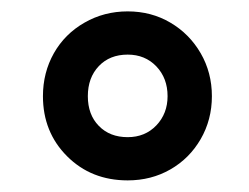

<svg xmlns="http://www.w3.org/2000/svg" viewBox="-20 -721 434 334"><path d="M54.7 -553.7Q54.7 -594.7 73.7 -628.4Q92.8 -662.1 127 -681.6Q161.1 -701.2 202.1 -701.2Q243.2 -701.2 276.4 -681.6Q309.6 -662.1 329.1 -628.4Q348.6 -594.7 348.6 -553.7Q348.6 -512.7 329.1 -479Q309.6 -445.3 276.4 -426.3Q243.2 -407.2 202.1 -407.2Q138.7 -407.2 96.7 -449.2Q54.7 -491.2 54.7 -553.7ZM271.5 -553.7Q271.5 -585 252 -605.5Q232.4 -626 202.1 -626Q170.9 -626 151.9 -606Q132.8 -585.9 132.8 -553.7Q132.8 -521.5 151.9 -502Q170.9 -482.4 202.1 -482.4Q232.4 -482.4 252 -502.9Q271.5 -523.4 271.5 -553.7Z"/></svg>

Font: Altinn-DIN Exp
Style: DINExp-Bold
Weight: 700
Width: 7
Designer: Charles Nix
Foundry: Altinn
Version: Version 2.00